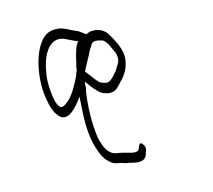

<svg xmlns="http://www.w3.org/2000/svg" viewBox="-201 -649 895 808"><g transform="rotate(30 247.0 -244.5)"><path d="M-104 -320C-101 -249 -36 -160 22 -116C51 -94 84 -72 116 -72C163 -72 158 -137 150 -186C201 -127 255 -63 322 -31C346 -19 362 -12 388 -12C409 -12 419 -16 429 -24L443 -33L459 -41L471 -50C483 -56 490 -62 499 -68C511 -79 528 -95 508 -124C503 -138 493 -146 478 -146C455 -146 482 -120 476 -109C467 -92 445 -85 428 -74L414 -65C403 -57 394 -48 372 -48C347 -48 319 -64 300 -77C250 -115 201 -166 160 -222C159 -228 153 -235 147 -239C144 -244 141 -248 138 -252C159 -248 178 -245 200 -245C211 -244 223 -246 230 -249L244 -257C256 -263 267 -278 268 -291C270 -301 268 -313 268 -324V-339C266 -359 263 -382 245 -409C220 -450 168 -464 125 -475C106 -479 90 -475 80 -469L68 -462C65 -459 61 -456 56 -451C49 -443 47 -435 43 -427H40L27 -425C16 -424 6 -422 1 -419C-25 -408 -54 -404 -73 -387C-92 -371 -105 -352 -104 -320ZM-33 -220C-75 -286 -71 -334 -42 -356C-28 -367 -5 -371 14 -379L28 -385L32 -367C37 -350 58 -316 71 -296V-295C76 -287 78 -283 85 -275C87 -268 89 -262 93 -257C104 -227 119 -177 117 -149C116 -136 115 -108 100 -108C79 -108 58 -125 39 -140C10 -163 -11 -185 -33 -220ZM115 -290C116 -291 116 -291 116 -292C111 -308 106 -324 101 -341L97 -355C92 -371 89 -376 86 -394C78 -414 90 -423 100 -430L110 -436C127 -450 168 -429 190 -421C199 -418 217 -402 219 -390L223 -376C224 -366 228 -361 228 -352C229 -330 234 -298 214 -290C206 -287 198 -279 185 -281C168 -281 155 -284 142 -286L122 -288C121 -289 117 -289 115 -290Z"/></g></svg>

Font: Stray Cat
Style: OpSuObl
Weight: 400
Version: Version 1.0